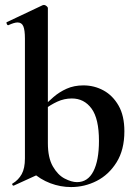

<svg xmlns="http://www.w3.org/2000/svg" viewBox="-20 -745 556 778"><path d="M268 13Q225 13 184 -2.5Q143 -18 110 -48L174 -165Q174 -106 194 -71Q214 -36 242 -21.5Q270 -7 292 -7Q336 -7 358.5 -51Q381 -95 381 -174Q381 -264 351 -305Q321 -346 271 -346Q240 -346 212 -333Q184 -320 161 -302L152 -310Q173 -331 196.5 -351.5Q220 -372 250 -385.5Q280 -399 318 -399Q362 -399 399.5 -378.5Q437 -358 460.5 -317Q484 -276 484 -213Q484 -138 452.5 -87.5Q421 -37 372 -12Q323 13 268 13ZM36 7Q32 8 30 3.5Q28 -1 32 -2Q55 -16 68 -39.5Q81 -63 81 -103V-589Q81 -623 74.5 -638.5Q68 -654 51 -654Q38 -654 14 -643Q10 -642 7.5 -648Q5 -654 7 -655L153 -724Q156 -725 158 -725Q163 -725 168.5 -720.5Q174 -716 174 -712V-56Z"/></svg>

Font: Cormorant Garamond Light
Style: Regular
Weight: 300
Designer: Christian Thalmann (Catharsis Fonts)
Foundry: Catharsis Fonts
Version: Version 4.001